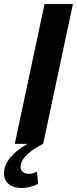

<svg xmlns="http://www.w3.org/2000/svg" viewBox="-67 -720 385 961"><path d="M7 0 156 -700H298L149 0H148Q91 30 63.5 58.5Q36 87 36 115Q36 131 47.5 140.5Q59 150 78 150Q88 150 98.5 147Q109 144 118 139L124 200Q105 210 83.5 215.5Q62 221 41 221Q1 221 -23 201.5Q-47 182 -47 148Q-47 108 -17.5 71Q12 34 70 0Z"/></svg>

Font: Red Hat Display
Style: Bold Italic
Weight: 700
Italic angle: -12°
Designer: Pentagram / MCKL
Foundry: Pentagram / MCKL
Version: Version 1.003; Red Hat Display Bold Italic